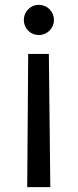

<svg xmlns="http://www.w3.org/2000/svg" viewBox="-20 -554 320 790"><path d="M140 -534C104 -534 78 -505 78 -472C78 -438 104 -410 140 -410C175 -410 202 -438 202 -472C202 -506 175 -534 140 -534ZM187 216 181 -332H96L92 216Z"/></svg>

Font: Be Vietnam Pro
Style: Regular
Weight: 400
Designer: Lam Bao, Tony Le, Vietanh Nguyen
Foundry: Yellow Type Foundry
Version: Version 1.002